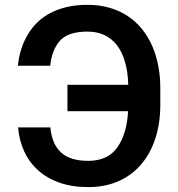

<svg xmlns="http://www.w3.org/2000/svg" viewBox="-20 -757 730 787"><path d="M93.8 -615.1Q110.4 -643.5 133.9 -666Q157.3 -688.6 187.9 -704.4Q218.4 -720.2 256 -728.7Q293.7 -737.2 338.4 -737.2Q387.8 -737.2 429.2 -725.1Q470.5 -713.1 503.7 -691.1Q536.9 -669 562 -638Q587 -606.9 603.7 -569.1Q620.4 -531.2 628.7 -487.6Q637.1 -443.9 637.1 -396.3V-328.8Q637.1 -251.1 616.5 -188.6Q595.9 -126.1 557.5 -81.9Q519.2 -37.6 464.5 -13.8Q409.8 9.9 341.6 9.9Q275.2 9.9 223.7 -8.3Q172.2 -26.6 136 -59.1Q99.8 -91.6 79.2 -136.5Q58.6 -181.5 54 -234.7H186.4Q189.6 -201 200.3 -175.4Q210.9 -149.9 229.8 -132.5Q248.6 -115.1 276.5 -106.4Q304.3 -97.7 341.6 -97.7Q422.6 -97.7 461.6 -153.8Q500 -209.2 505 -301.1H256.4V-409.4H505.7Q504.3 -460.9 492.9 -501.4Q481.5 -541.9 460.6 -570Q439.6 -598 409.1 -612.7Q378.6 -627.5 338.4 -627.5Q259.9 -627.5 226.2 -590.6Q192.8 -553.3 185.7 -487.6H53.3Q60.4 -558.6 93.8 -615.1Z"/></svg>

Font: Inter P Semi Bold
Style: Regular
Weight: 600
Designer: Rasmus Andersson
Foundry: rsms
Version: Version 3.018;git-588b23468